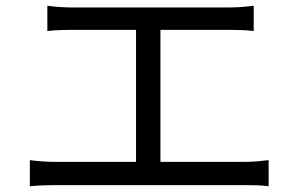

<svg xmlns="http://www.w3.org/2000/svg" viewBox="-20 -689 1040 669"><path d="M145 -669V-581C170 -584 210 -585 229 -585H454V-125H172C145 -125 114 -127 84 -131V-40C115 -43 145 -44 172 -44H833C853 -44 889 -44 916 -40V-131C890 -128 863 -125 833 -125H539V-585H779C807 -585 839 -584 864 -581V-669C840 -666 809 -663 779 -663H229C209 -663 171 -665 145 -669Z"/></svg>

Font: DAIFUKU Sans JP
Style: Regular
Weight: 400
Designer: Original font ‘Source Han Sans JP’ : Ryoko NISHIZUKA  (kana, bopomofo & ideographs); Paul D. Hunt (Latin, Greek & Cyrill
Foundry: Daifuku
Version: Version 1.001